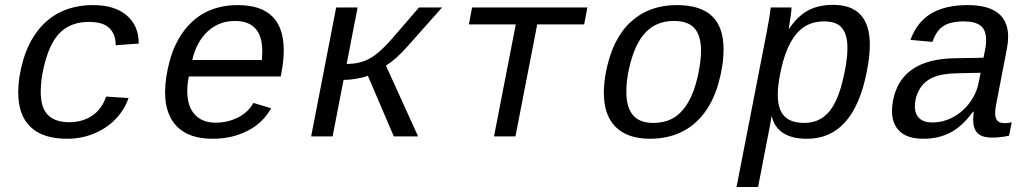

<svg xmlns="http://www.w3.org/2000/svg" viewBox="-20 -559 4241 787"><path d="M361.8 -538.1Q450.2 -538.1 499.5 -495.8Q548.8 -453.6 548.8 -380.4L454.1 -373.5V-376.5Q454.1 -418.5 428.2 -443.8Q402.3 -469.2 344.7 -469.2Q279.3 -469.2 236.8 -434.8Q194.3 -400.4 170.7 -324.7Q147 -249 147 -181.6Q147 -117.7 176.3 -87.9Q205.6 -58.1 264.2 -58.1Q316.9 -58.1 356.7 -84Q396.5 -109.9 415 -163.1L506.8 -157.2Q491.2 -110.4 454.8 -72Q418.5 -33.7 366.5 -12Q314.5 9.8 254.9 9.8Q155.8 9.8 105.2 -38.6Q54.7 -86.9 54.7 -180.2Q54.7 -242.2 75 -312.3Q95.2 -382.3 135.5 -434.1Q175.8 -485.8 232.7 -512Q289.6 -538.1 361.8 -538.1Z M753.9 -245.6Q747.6 -211.9 747.6 -186.5Q747.6 -123.5 778.1 -89.8Q808.6 -56.2 863.8 -56.2Q913.6 -56.2 955.8 -77.6Q998 -99.1 1018.6 -137.2L1091.3 -115.2Q1057.6 -54.7 994.4 -22.5Q931.2 9.8 851.1 9.8Q756.3 9.8 706.5 -39.3Q656.7 -88.4 656.7 -180.7Q656.7 -241.2 676.3 -311.8Q695.8 -382.3 734.9 -433.8Q773.9 -485.4 829.1 -511.7Q884.3 -538.1 954.6 -538.1Q1143.1 -538.1 1143.1 -353Q1143.1 -308.6 1132.8 -257.3L1130.9 -245.6ZM942.9 -473.1Q877.9 -473.1 831.8 -430.7Q785.6 -388.2 768.1 -313H1053.2L1055.2 -348.1Q1055.2 -473.1 942.9 -473.1Z M1357.9 -528.3H1445.8L1400.9 -296.9Q1454.6 -296.9 1494.4 -318.6Q1534.2 -340.3 1584 -397L1697.3 -528.3H1792L1650.9 -369.6Q1603.5 -315.9 1562 -290L1693.8 0H1594.2L1487.8 -248.5Q1470.2 -241.2 1441.2 -236.3Q1412.1 -231.4 1388.2 -231.4L1343.3 0H1255.4Z M1915 -528.3H2387.7L2374.5 -459H2182.1L2092.8 0H2004.9L2094.2 -459H1901.9Z M2644.5 9.8Q2552.7 9.8 2503.9 -38.3Q2455.1 -86.4 2455.1 -179.2Q2455.1 -217.8 2463.9 -264.6Q2490.7 -400.9 2565.7 -469.5Q2640.6 -538.1 2753.9 -538.1Q2851.1 -538.1 2898.4 -493.2Q2945.8 -448.2 2945.8 -357.4Q2945.8 -291.5 2925.3 -218.5Q2904.8 -145.5 2865.2 -93.8Q2825.7 -42 2769.5 -16.1Q2713.4 9.8 2644.5 9.8ZM2853.5 -351.6Q2853.5 -412.6 2826.9 -442.9Q2800.3 -473.1 2742.7 -473.1Q2678.2 -473.1 2636 -435.5Q2593.8 -397.9 2570.6 -323.2Q2547.4 -248.5 2547.4 -182.1Q2547.4 -55.2 2656.2 -55.2Q2705.6 -55.2 2740.2 -75.4Q2774.9 -95.7 2800 -138.2Q2825.2 -180.7 2839.4 -243.4Q2853.5 -306.2 2853.5 -351.6Z M3288.1 9.8Q3167.5 9.8 3144 -80.1H3141.6Q3141.6 -75.2 3137.7 -52.7Q3133.8 -30.3 3087.4 207.5H2999L3121.1 -418.9Q3134.3 -485.4 3139.2 -528.3H3224.6Q3224.6 -518.6 3220.2 -487.5Q3215.8 -456.5 3212.9 -441.4H3214.8Q3249 -492.7 3291.7 -515.9Q3334.5 -539.1 3395 -539.1Q3545.4 -539.1 3545.4 -375Q3545.4 -328.6 3533.2 -266.6Q3479.5 9.8 3288.1 9.8ZM3453.6 -362.8Q3453.6 -415.5 3431.9 -443.4Q3410.2 -471.2 3358.9 -471.2Q3311.5 -471.2 3278.6 -450.4Q3245.6 -429.7 3221.4 -386.5Q3197.3 -343.3 3182.6 -279.1Q3168 -214.8 3168 -170.9Q3168 -111.8 3194.3 -83.5Q3220.7 -55.2 3276.9 -55.2Q3334 -55.2 3371.3 -93.3Q3408.7 -131.3 3431.2 -216.8Q3453.6 -302.2 3453.6 -362.8Z M4097.7 -54.2Q4110.8 -54.2 4127 -57.6L4116.2 -2.9Q4082 4.9 4046.9 4.9Q4004.4 4.9 3986.6 -13.7Q3968.8 -32.2 3968.8 -69.3L3971.2 -101.1H3968.3Q3924.8 -41.5 3876.2 -15.9Q3827.6 9.8 3765.1 9.8Q3700.2 9.8 3668.2 -20.5Q3636.2 -50.8 3636.2 -104Q3636.2 -124 3640.6 -147.5Q3673.8 -317.9 3896 -320.3L4011.2 -322.3Q4019.5 -361.8 4020.8 -372.3Q4022 -382.8 4022 -394.5Q4022 -436 3999.5 -453.6Q3977.1 -471.2 3932.1 -471.2Q3875.5 -471.2 3846.4 -451.9Q3817.4 -432.6 3802.2 -387.2L3711.9 -395.5Q3738.3 -468.3 3796.1 -503.2Q3854 -538.1 3946.3 -538.1Q4112.3 -538.1 4112.3 -407.7Q4112.3 -385.7 4107.4 -360.4L4063.5 -132.8Q4059.1 -111.8 4059.1 -95.7Q4059.1 -75.2 4067.9 -64.7Q4076.7 -54.2 4097.7 -54.2ZM3800.8 -57.1Q3847.2 -57.1 3887.7 -79.3Q3928.2 -101.6 3955.6 -139.2Q3982.9 -176.8 3990.7 -217.3L3999.5 -260.7L3906.2 -258.8Q3840.3 -257.8 3804 -241.5Q3767.6 -225.1 3748.8 -192.6Q3730 -160.2 3730 -122.6Q3730 -92.3 3747.8 -74.7Q3765.6 -57.1 3800.8 -57.1Z"/></svg>

Font: Liberation Mono
Style: Italic
Weight: 400
Italic angle: -12°
Monospace: yes
Designer: Steve Matteson
Foundry: Ascender Corporation
Version: Version 2.1.5